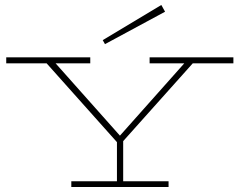

<svg xmlns="http://www.w3.org/2000/svg" viewBox="-20 -750 960 770"><path d="M753 -496 474 -184V-23H656V0H266V-23H449V-180L167 -496H5V-520H342V-496H203L461 -206L719 -496H580V-520H916V-496ZM392 -589 627 -730 642 -703 401 -573Z"/></svg>

Font: Padyakke Expanded One
Style: Regular
Weight: 400
Designer: James Puckett
Foundry: Dunwich Type Founders
Version: Version 1.500; ttfautohint (v1.8.4.7-5d5b)